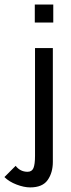

<svg xmlns="http://www.w3.org/2000/svg" viewBox="-46 -648 316 852"><path d="M188.5 70.3Q188.5 118.2 165.5 150.9Q142.6 183.6 87.9 183.6Q60.5 183.6 27.3 170.9Q-5.9 158.2 -26.4 137.7L23.4 87.9Q43.9 114.3 76.2 114.3Q95.7 114.3 102.5 97.7Q109.4 81.1 109.4 43.9V-434.6H188.5ZM190.4 -547.9H108.4V-627.9H190.4Z"/></svg>

Font: Padauk
Style: Regular
Weight: 400
Designer: Debbi Hosken
Foundry: SIL
Version: Version 3.003; ttfautohint (v1.8.2) -l 8 -r 50 -G 200 -x 14 